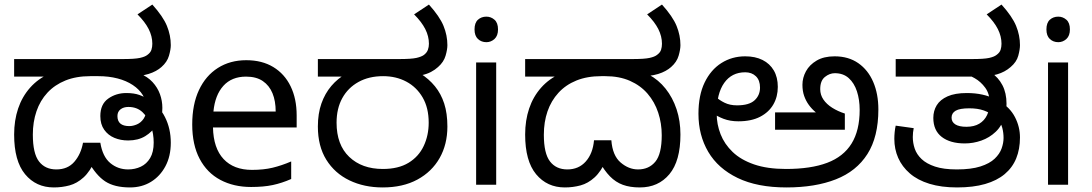

<svg xmlns="http://www.w3.org/2000/svg" viewBox="-20 -810 4789 842"><path d="M216 12Q138 12 90 -46Q42 -104 42 -220Q42 -282 59.5 -334Q77 -386 112 -425.5Q147 -465 197 -487L212 -474H42V-551H518Q571 -551 593.5 -556Q616 -561 626 -569Q640 -579 644 -591.5Q648 -604 648 -618Q648 -651 632 -682.5Q616 -714 583 -747L648 -790Q695 -738 712 -696.5Q729 -655 729 -612Q729 -593 721 -565.5Q713 -538 688 -516Q678 -507 663.5 -499Q649 -491 631 -485.5Q613 -480 589 -477L592 -488Q627 -474 649 -450Q671 -426 681.5 -397Q692 -368 692 -337Q692 -319 689.5 -305Q687 -291 679 -275Q677 -271 672 -268Q667 -265 665 -261Q648 -232 617 -213Q586 -194 542 -194Q509 -194 481.5 -205.5Q454 -217 437 -241Q420 -265 420 -301Q420 -353 454.5 -377.5Q489 -402 534 -402Q568 -402 591.5 -393.5Q615 -385 633 -372Q678 -347 703.5 -296.5Q729 -246 729 -184Q729 -125 705.5 -81Q682 -37 642 -12.5Q602 12 550 12Q482 12 441.5 -14.5Q401 -41 366 -104L398 -109Q375 -58 346.5 -32Q318 -6 285 3Q252 12 216 12ZM227 -67Q277 -67 306 -100.5Q335 -134 344 -184H420Q430 -123 463.5 -95Q497 -67 542 -67Q572 -67 597.5 -79Q623 -91 638.5 -117Q654 -143 654 -185Q654 -223 642 -258.5Q630 -294 605.5 -317.5Q581 -341 543 -341Q522 -341 508.5 -330.5Q495 -320 495 -301Q495 -279 508 -268Q521 -257 547 -257Q563 -257 580.5 -264.5Q598 -272 610 -289.5Q622 -307 622 -337Q622 -367 606.5 -392.5Q591 -418 562.5 -437Q534 -456 495.5 -466Q457 -476 411 -476H376Q314 -476 267 -457Q220 -438 188 -403.5Q156 -369 140 -322Q124 -275 124 -220Q124 -137 151 -102Q178 -67 227 -67Z M1060 -546Q1129 -546 1178.5 -516Q1228 -486 1254.5 -431.5Q1281 -377 1281 -304V-251H914Q916 -160 960.5 -112.5Q1005 -65 1085 -65Q1136 -65 1175.5 -74.5Q1215 -84 1257 -102V-25Q1216 -7 1176 1.5Q1136 10 1081 10Q1005 10 946.5 -21Q888 -52 855.5 -113.5Q823 -175 823 -264Q823 -352 852.5 -415Q882 -478 935.5 -512Q989 -546 1060 -546ZM1059 -474Q996 -474 959.5 -433.5Q923 -393 916 -321H1189Q1189 -367 1175 -401Q1161 -435 1132.5 -454.5Q1104 -474 1059 -474Z M1658 12Q1577 12 1512.5 -19Q1448 -50 1411 -109.5Q1374 -169 1374 -255Q1374 -312 1389.5 -356Q1405 -400 1433 -433Q1461 -466 1500 -488L1518 -474H1374V-551H1730Q1784 -551 1806 -556Q1828 -561 1839 -569Q1852 -579 1856.5 -591.5Q1861 -604 1861 -618Q1861 -651 1845 -682.5Q1829 -714 1796 -747L1861 -790Q1908 -738 1925 -696.5Q1942 -655 1942 -612Q1942 -593 1934 -565.5Q1926 -538 1901 -516Q1888 -504 1870 -494.5Q1852 -485 1828 -480L1823 -488Q1861 -464 1887.5 -431.5Q1914 -399 1928 -356Q1942 -313 1942 -255Q1942 -177 1908 -117Q1874 -57 1810.5 -22.5Q1747 12 1658 12ZM1659 -69Q1727 -69 1771.5 -96Q1816 -123 1838 -169.5Q1860 -216 1860 -272Q1860 -337 1833.5 -382.5Q1807 -428 1762 -452Q1717 -476 1660 -476Q1598 -476 1552 -450.5Q1506 -425 1481 -379.5Q1456 -334 1456 -272Q1456 -175 1511.5 -122Q1567 -69 1659 -69Z M2156 -536V0H2068V-536ZM2113 -737Q2133 -737 2148.5 -723.5Q2164 -710 2164 -681Q2164 -653 2148.5 -639Q2133 -625 2113 -625Q2091 -625 2076 -639Q2061 -653 2061 -681Q2061 -710 2076 -723.5Q2091 -737 2113 -737Z M2457 12Q2379 12 2331 -46Q2283 -104 2283 -220Q2283 -282 2300.5 -334Q2318 -386 2353 -425.5Q2388 -465 2438 -487L2453 -474H2283V-551H2753Q2806 -551 2828.5 -556Q2851 -561 2861 -569Q2875 -579 2879 -591.5Q2883 -604 2883 -618Q2883 -651 2867 -682.5Q2851 -714 2818 -747L2883 -790Q2930 -738 2947 -696.5Q2964 -655 2964 -612Q2964 -593 2956 -565.5Q2948 -538 2923 -516Q2913 -507 2898.5 -499Q2884 -491 2866 -485.5Q2848 -480 2824 -477L2825 -483Q2868 -460 2899 -421Q2930 -382 2947 -331Q2964 -280 2964 -220Q2964 -104 2915.5 -46Q2867 12 2786 12Q2743 12 2711.5 0.5Q2680 -11 2655 -36.5Q2630 -62 2607 -104L2639 -109Q2616 -58 2587.5 -32Q2559 -6 2526 3Q2493 12 2457 12ZM2468 -67Q2518 -67 2549 -102Q2580 -137 2585 -195H2661Q2666 -128 2701.5 -97.5Q2737 -67 2778 -67Q2826 -67 2854 -101Q2882 -135 2882 -217Q2882 -269 2866.5 -316Q2851 -363 2820 -399Q2789 -435 2742.5 -455.5Q2696 -476 2634 -476H2617Q2555 -476 2508 -457Q2461 -438 2429 -403Q2397 -368 2381 -321.5Q2365 -275 2365 -219Q2365 -137 2392 -102Q2419 -67 2468 -67Z M3427 -69Q3536 -69 3607.5 -96Q3679 -123 3714.5 -180.5Q3750 -238 3750 -328Q3750 -373 3738 -409.5Q3726 -446 3702 -467.5Q3678 -489 3641 -489Q3618 -489 3597.5 -472.5Q3577 -456 3577 -419Q3577 -394 3591 -373.5Q3605 -353 3629.5 -337.5Q3654 -322 3685 -312V-241H3379V-317H3558Q3540 -332 3527 -350Q3514 -368 3506.5 -389.5Q3499 -411 3499 -438Q3499 -469 3514.5 -497.5Q3530 -526 3561.5 -544.5Q3593 -563 3640 -563Q3701 -563 3744 -533Q3787 -503 3809.5 -450.5Q3832 -398 3832 -330Q3832 -210 3784 -134.5Q3736 -59 3645.5 -23.5Q3555 12 3429 12Q3301 12 3215 -29.5Q3129 -71 3086 -144Q3043 -217 3043 -311Q3043 -392 3070 -448Q3097 -504 3143.5 -533.5Q3190 -563 3248 -563Q3292 -563 3324 -547Q3356 -531 3373.5 -501Q3391 -471 3391 -429Q3391 -386 3371.5 -352Q3352 -318 3313.5 -298Q3275 -278 3218 -278Q3182 -278 3153 -289Q3124 -300 3103.5 -316Q3083 -332 3069 -348L3093 -414Q3102 -402 3118 -386.5Q3134 -371 3157.5 -359.5Q3181 -348 3212 -348Q3265 -348 3289 -370Q3313 -392 3313 -426Q3313 -458 3295 -475.5Q3277 -493 3248 -493Q3189 -493 3156 -446.5Q3123 -400 3123 -315V-311Q3123 -265 3140 -221.5Q3157 -178 3193 -143.5Q3229 -109 3287 -89Q3345 -69 3427 -69Z M4177 12Q4108 12 4056 -4Q4004 -20 3970 -49.5Q3936 -79 3919 -117.5Q3902 -156 3902 -201Q3902 -215 3903.5 -230.5Q3905 -246 3908 -259L3987 -248Q3985 -238 3984 -229Q3983 -220 3983 -209Q3983 -183 3991.5 -158Q4000 -133 4021.5 -112.5Q4043 -92 4080.5 -79.5Q4118 -67 4176 -67Q4239 -67 4279.5 -80Q4320 -93 4342 -114Q4364 -135 4372.5 -159Q4381 -183 4381 -205Q4381 -228 4375.5 -249Q4370 -270 4356 -287Q4352 -291 4348 -293.5Q4344 -296 4340 -300Q4321 -316 4294.5 -325.5Q4268 -335 4231 -335Q4189 -335 4171 -324.5Q4153 -314 4153 -294Q4153 -275 4169.5 -264.5Q4186 -254 4218 -254Q4252 -254 4274.5 -267.5Q4297 -281 4308.5 -305Q4320 -329 4320 -360Q4320 -399 4300.5 -425.5Q4281 -452 4254.5 -467Q4228 -482 4207 -486L4326 -492Q4358 -471 4376 -436.5Q4394 -402 4394 -355Q4394 -347 4393.5 -340Q4393 -333 4392 -328L4386 -300Q4374 -258 4346.5 -232Q4319 -206 4283.5 -193.5Q4248 -181 4211 -181Q4147 -181 4110 -209.5Q4073 -238 4073 -293Q4073 -324 4088 -348.5Q4103 -373 4135.5 -387.5Q4168 -402 4220 -402Q4257 -402 4288.5 -395Q4320 -388 4345 -375Q4348 -374 4351 -372.5Q4354 -371 4357 -369.5Q4360 -368 4363 -366Q4409 -339 4431 -296.5Q4453 -254 4453 -207Q4453 -156 4436.5 -115.5Q4420 -75 4386 -46.5Q4352 -18 4300 -3Q4248 12 4177 12ZM3908 -474V-551H4242Q4296 -551 4318 -556Q4340 -561 4350 -569Q4364 -579 4368 -591.5Q4372 -604 4372 -618Q4372 -651 4356 -682.5Q4340 -714 4307 -747L4372 -790Q4419 -738 4436 -696.5Q4453 -655 4453 -612Q4453 -593 4445.5 -565.5Q4438 -538 4412 -516Q4387 -494 4352.5 -484Q4318 -474 4260 -474Z M4664 -536V0H4576V-536ZM4621 -737Q4641 -737 4656.5 -723.5Q4672 -710 4672 -681Q4672 -653 4656.5 -639Q4641 -625 4621 -625Q4599 -625 4584 -639Q4569 -653 4569 -681Q4569 -710 4584 -723.5Q4599 -737 4621 -737Z"/></svg>

Font: lkannada05
Style: Book
Weight: 400
Designer: Jelle Bosma - Monotype Design Team
Foundry: Monotype Imaging Inc.
Version: Version 2.003